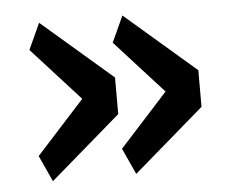

<svg xmlns="http://www.w3.org/2000/svg" viewBox="-39 -535 610 512"><g transform="rotate(-5 266.0 -279.0)"><path d="M51 -137 180 -279 51 -421 83 -491 272 -328V-230L83 -67ZM274 -137 403 -279 274 -421 306 -491 495 -328V-230L306 -67Z"/></g></svg>

Font: IBMPlexSans-Medium
Style: Regular
Weight: 500
Designer: Mike Abbink, Paul van der Laan, Pieter van Rosmalen
Foundry: Bold Monday
Version: Version 3.1